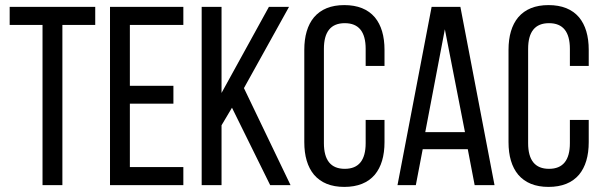

<svg xmlns="http://www.w3.org/2000/svg" viewBox="-20 -727 2363 754"><path d="M147 0V-629H18V-700H354V-629H225V0Z M661 -390V-320H490V-71H700V0H412V-700H700V-629H490V-390Z M891 -304 850 -235V0H772V-700H850V-362L1036 -700H1115L938 -381L1121 0H1041Z M1452 -659Q1490 -613 1490 -531V-468H1416V-535Q1416 -636 1334 -636Q1252 -636 1252 -535V-165Q1252 -64 1334 -64Q1416 -64 1416 -165V-256H1490V-169Q1490 -87 1452 -41Q1411 7 1332 7Q1254 7 1213 -41Q1175 -87 1175 -169V-531Q1175 -613 1213 -659Q1254 -707 1332 -707Q1411 -707 1452 -659Z M1640 -141 1613 0H1541L1675 -700H1788L1922 0H1844L1817 -141ZM1650 -208H1806L1727 -612Z M2254 -659Q2292 -613 2292 -531V-468H2218V-535Q2218 -636 2136 -636Q2054 -636 2054 -535V-165Q2054 -64 2136 -64Q2218 -64 2218 -165V-256H2292V-169Q2292 -87 2254 -41Q2213 7 2134 7Q2056 7 2015 -41Q1977 -87 1977 -169V-531Q1977 -613 2015 -659Q2056 -707 2134 -707Q2213 -707 2254 -659Z"/></svg>

Font: Adderley Regular
Style: Regular
Weight: 400
Designer: gorohovskiy
Version: Version 1.003 November 13, 2017